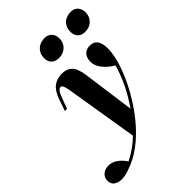

<svg xmlns="http://www.w3.org/2000/svg" viewBox="-378 -874 1177 1177"><g transform="rotate(-45 210.0 -286.0)"><path d="M401.9 -530.8Q467.8 -530.8 467.8 -439.9Q467.8 -379.9 440.4 -301.8Q413.1 -223.6 368.2 -145Q323.2 -66.4 271.5 -4.9Q159.7 129.9 32.2 172.9Q-6.8 188 -39.1 188Q-71.3 187.5 -89.8 172.9Q-108.4 158.2 -107.9 131.8Q-108.4 105.5 -88.9 87.9Q-69.3 70.3 -39.1 69.8Q20 69.8 67.9 139.2Q137.7 105 198.2 46.9L120.1 -431.2Q114.3 -458.5 109.4 -468.3Q104.5 -478 93.8 -478Q83 -477.5 72.8 -462.9Q62.5 -448.2 46.9 -403.8L28.8 -355H9.8L35.2 -428.2Q54.7 -484.9 85.4 -507.8Q116.2 -530.8 158.2 -530.8Q200.2 -530.3 224.6 -506.8Q248.5 -483.4 257.8 -422.9L304.7 -80.6Q395.5 -213.4 426.8 -334Q386.2 -356.4 359.9 -390.1Q333 -423.8 334 -459Q335 -494.1 353 -512.7Q371.1 -531.2 401.9 -530.8ZM527.8 -695.3Q527.8 -667 515.6 -648.4Q490.7 -609.9 440.9 -609.9Q410.2 -609.9 393.6 -627.9Q377 -646 377 -673.8Q377 -701.7 388.7 -720.7Q400.4 -740.2 420.4 -750Q439.5 -759.8 466.8 -759.8Q494.1 -759.8 510.7 -741.7Q527.3 -723.6 527.8 -695.3ZM284.2 -741.2Q301.3 -722.7 301.3 -695.3Q301.8 -667.5 289.1 -648.4Q263.7 -609.9 213.9 -609.9Q182.1 -610.4 165.5 -627.9Q148.9 -645.5 148.9 -673.3Q148.9 -701.2 161.1 -720.7Q173.8 -740.2 193.4 -750Q212.9 -759.8 240.2 -759.8Q267.6 -759.8 284.2 -741.2Z"/></g></svg>

Font: PlayfairDisplay-BoldItalic
Style: Bold Italic
Weight: 700
Italic angle: -14.9847°
Designer: Claus Eggers Sørensen
Foundry: Claus Eggers Sørensen
Version: Version 1.002;PS 001.002;hotconv 1.0.70;makeotf.lib2.5.58329